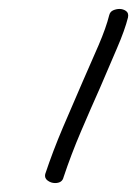

<svg xmlns="http://www.w3.org/2000/svg" viewBox="-20 -659 306 429"><path d="M103 -250Q94 -250 86.5 -255.5Q79 -261 81 -270Q98 -321 120.5 -374Q143 -427 164 -475Q184 -520 200.5 -558.5Q217 -597 224 -625Q226 -633 233 -636Q240 -639 247 -639Q255 -639 261.5 -634.5Q268 -630 266 -620Q259 -592 241.5 -551.5Q224 -511 204 -464Q183 -417 161 -365.5Q139 -314 122 -263Q119 -250 103 -250Z"/></svg>

Font: Grape Nuts
Style: Regular
Weight: 400
Designer: Robert E. Leuschke
Foundry: Robert E. Leuschke
Version: Version 1.010; ttfautohint (v1.8.3)